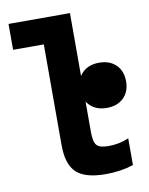

<svg xmlns="http://www.w3.org/2000/svg" viewBox="-84 -791 667 862"><g transform="rotate(-10 250.0 -360.0)"><path d="M328 10Q235 10 195 -27.5Q155 -65 155 -153V-612H15V-730H295V-187Q295 -143 308.5 -127.5Q322 -112 362 -112Q388 -112 411.5 -117Q435 -122 455 -131V-9Q424 1 393 5.5Q362 10 328 10ZM385 -282Q337 -282 308.5 -310Q280 -338 280 -385Q280 -432 308.5 -460Q337 -488 385 -488Q433 -488 461.5 -460Q490 -432 490 -385Q490 -338 461.5 -310Q433 -282 385 -282Z"/></g></svg>

Font: M PLUS Code Latin
Style: Bold
Weight: 700
Designer: Coji Morishita
Foundry: UNDERFOREST DESIGN
Version: Version 1.002; ttfautohint (v1.8.3)